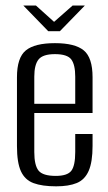

<svg xmlns="http://www.w3.org/2000/svg" viewBox="-20 -658 387 687"><path d="M180.9 8.7Q130.7 8.7 99.9 -2.8Q69.1 -14.3 54.9 -45.2Q40.7 -76 40.7 -135.1V-381.5Q40.7 -451.8 72.5 -477.7Q104.3 -503.6 176.6 -503.6Q248.2 -503.6 279.7 -477.7Q311.2 -451.8 311.2 -381.5V-253.7H102.7V-114.1Q102.7 -66.5 118 -47.5Q133.3 -28.6 179.5 -28.6Q220.9 -28.6 235.1 -46.8Q249.2 -65.1 249.2 -114.1V-178.5H311.2V-136.1Q311.2 -78.2 297.3 -46.6Q283.4 -15 254.7 -3.1Q226.1 8.7 180.9 8.7ZM102.7 -286.5H249.2V-383.7Q249.2 -426.3 235.1 -445.3Q220.9 -464.3 176.6 -464.3Q133.3 -464.3 118 -445.3Q102.7 -426.3 102.7 -383.7ZM152.6 -546.4 63.5 -638.2H108.6L173.5 -579.8L239.8 -638.2H283.6L194.3 -546.4Z"/></svg>

Font: Alumni Sans SC Thin
Style: Regular
Weight: 100
Designer: Robert E. Leuschke
Foundry: Robert E. Leuschke
Version: Version 1.018